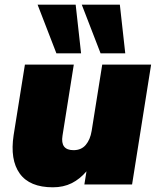

<svg xmlns="http://www.w3.org/2000/svg" viewBox="-20 -785 670 817"><path d="M205 12Q106 12 64 -46.5Q22 -105 38 -210L86 -510H294L246 -208Q236 -146 293 -146Q326 -146 345 -168.5Q364 -191 370 -228L415 -510H623L542 0H339L348 -56Q320 -23 285 -5.5Q250 12 205 12ZM408 -558 328 -765H490L513 -558ZM220 -558 140 -765H302L325 -558Z"/></svg>

Font: Mulish ExtraBlack
Style: Italic
Weight: 1000
Italic angle: -9°
Designer: Vernon Adams
Foundry: Vernon Adams
Version: Version 3.603; ttfautohint (v1.8.3)